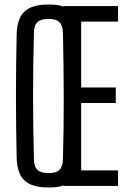

<svg xmlns="http://www.w3.org/2000/svg" viewBox="-20 -827 576 854"><path d="M196 7Q121 7 88 -25Q55 -57 54 -131Q51 -269 51 -400Q51 -531 54 -669Q55 -743 88 -775Q121 -807 196 -807Q270 -807 302.5 -775Q335 -743 337 -669Q339 -530 339 -399.5Q339 -269 337 -131Q335 -57 302.5 -25Q270 7 196 7ZM196 -57Q230 -57 244.5 -71.5Q259 -86 260 -119Q264 -260 263.5 -401.5Q263 -543 260 -681Q259 -714 244 -728.5Q229 -743 196 -743Q162 -743 146.5 -728.5Q131 -714 131 -681Q127 -543 127 -401.5Q127 -260 131 -119Q131 -86 146.5 -71.5Q162 -57 196 -57ZM264 0V-800H505V-731H341V-438H495V-369H341V-69H505V0Z"/></svg>

Font: Big Shoulders Display Medium
Style: Regular
Weight: 500
Designer: Patric King
Foundry: XO Type Co
Version: Version 1.000; ttfautohint (v1.8.2)